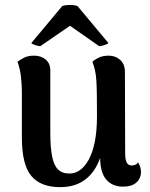

<svg xmlns="http://www.w3.org/2000/svg" viewBox="-20 -756 618 790"><path d="M427 -527Q455 -527 474.5 -509.5Q494 -492 494 -460L495 -127Q495 -99 501.5 -87Q508 -75 522 -75Q527 -75 535 -77.5Q543 -80 548 -88Q560 -69 560 -49Q560 -22 541 -5Q522 12 486 12Q442 12 417 -17.5Q392 -47 392 -107V-152L408 -178Q401 -118 378.5 -75Q356 -32 318.5 -9Q281 14 227 14Q147 14 108.5 -32.5Q70 -79 70 -190V-379Q70 -403 66.5 -437.5Q63 -472 52 -502Q64 -511 80 -519Q96 -527 120 -527Q149 -527 168 -511Q187 -495 187 -466V-208Q187 -152 194 -114.5Q201 -77 218 -59.5Q235 -42 266 -42Q289 -42 309 -56Q329 -70 345 -99Q361 -128 370 -172.5Q379 -217 379 -277Q379 -330 378.5 -365Q378 -400 376.5 -424Q375 -448 371 -466Q367 -484 360 -502Q367 -509 384.5 -518Q402 -527 427 -527ZM146 -566Q138 -566 124.5 -570.5Q111 -575 109 -579L236 -731Q242 -734 255 -735Q268 -736 280.5 -735Q293 -734 299 -731L426 -579Q424 -575 409.5 -570.5Q395 -566 388 -566L268 -650Z"/></svg>

Font: Arima Thin SemiBold
Style: Regular
Weight: 600
Version: Version 1.100